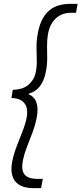

<svg xmlns="http://www.w3.org/2000/svg" viewBox="-20 -832 423 998"><path d="M154.8 146Q87.9 146 59.1 110.4Q30.3 74.7 43.9 5.9Q51.8 -33.2 67.4 -73.2Q83 -113.3 98.1 -152.1Q113.3 -190.9 119.1 -223.6Q123.5 -247.6 118.9 -269.8Q114.3 -292 95.7 -306.6Q77.1 -321.3 39.6 -322.8L46.4 -365.2Q101.1 -366.7 129.2 -392.3Q157.2 -418 164.6 -450.7Q171.9 -482.4 171.1 -516.1Q170.4 -549.8 169.9 -586.2Q169.4 -622.6 177.2 -662.6Q186 -707 202.4 -736.1Q218.8 -765.1 241 -781.7Q263.2 -798.3 289.6 -805.2Q315.9 -812 344.7 -812H383.3L375 -765.6H345.7Q330.6 -765.6 313 -760.7Q295.4 -755.9 278.8 -743.7Q262.2 -731.4 249 -710Q235.8 -688.5 229.5 -655.8Q224.1 -624 224.6 -592.5Q225.1 -561 225.3 -527.6Q225.6 -494.1 217.8 -456.5Q208.5 -409.7 185.8 -381.8Q163.1 -354 129.4 -345.2V-341.3Q158.7 -330.6 169.4 -298.8Q180.2 -267.1 170.4 -218.8Q163.1 -181.2 148.7 -142.8Q134.3 -104.5 120.1 -68.4Q106 -32.2 99.6 -1Q91.8 37.1 98.9 58.6Q106 80.1 125.5 88.9Q145 97.7 173.8 97.7H202.6L193.4 146Z"/></svg>

Font: Reddit Sans Light
Style: Italic
Weight: 300
Italic angle: -11.25°
Designer: Stephen Hutchings
Version: Version 1.013